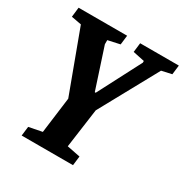

<svg xmlns="http://www.w3.org/2000/svg" viewBox="-152 -771 860 894"><g transform="rotate(30 278.0 -324.0)"><path d="M91 -50 162 -64 187 -257 65 -586 11 -596 17 -648H278L272 -598L208 -584V-562L279 -345H284L404 -576V-585L342 -598L348 -648H556L550 -598L496 -586L325 -274L296 -64L367 -50L361 0H85Z"/></g></svg>

Font: Faustina VF Beta
Style: Italic
Weight: 400
Italic angle: -8°
Designer: Alfonso Garcia
Foundry: Omnibus-Type
Version: Version 1.006